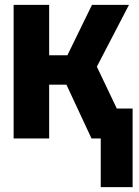

<svg xmlns="http://www.w3.org/2000/svg" viewBox="-20 -569 570 789"><path d="M36 0H182V-221H253L356 0H394V200H525V-123H460L378 -295L510 -549H358L257 -342H182V-549H36Z"/></svg>

Font: Noto Sans Mono Condensed ExtraBold
Style: Regular
Weight: 800
Width: 3
Designer: Monotype Design Team
Foundry: Monotype Imaging Inc.
Version: Version 2.014